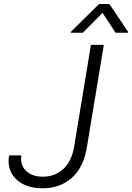

<svg xmlns="http://www.w3.org/2000/svg" viewBox="-20 -958 678 987"><path d="M447.4 -727.3H513.8L426.5 -200.6Q409.4 -96.9 348.9 -43.5Q288.4 9.9 198.5 9.9Q111.5 9.9 63 -36.8Q14.6 -83.5 26.6 -159.1H89.8Q82.7 -109.7 113.8 -79.7Q144.9 -49.7 200.6 -49.7Q262.1 -49.7 305.2 -89Q348.4 -128.2 361.2 -204.5ZM405.9 -789.8H344.1L344.8 -794.7L489.3 -937.5H542.3L638.1 -794.7L637.8 -789.8H573.9L507.1 -892Z"/></svg>

Font: Karasuma Gothic
Style: Light Italic
Weight: 300
Italic angle: 9.39998°
Designer: Rasmus Andersson / Ryoko Nishizuka
Foundry: rsms
Version: Version 1.00